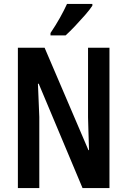

<svg xmlns="http://www.w3.org/2000/svg" viewBox="-20 -957 647 977"><path d="M537 0H400L177 -531H173Q176 -473 177 -434.5Q178 -396 180 -362V0H71V-714H207L430 -193H433Q431 -253 430 -289Q429 -325 428 -360V-714H537ZM450 -928Q437 -908 413 -880.5Q389 -853 362.5 -825Q336 -797 314 -777H237V-789Q264 -829 285 -866.5Q306 -904 321 -937H450Z"/></svg>

Font: Noto Sans Sinhala ExtraCondensed SemiBold
Style: Regular
Weight: 600
Width: 2
Designer: Jelle Bosma - Monotype Design Team
Foundry: Monotype Imaging Inc.
Version: Version 2.006; ttfautohint (v1.8.4.7-5d5b)